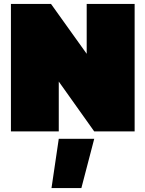

<svg xmlns="http://www.w3.org/2000/svg" viewBox="-20 -664 735 970"><path d="M35.2 0V-644H237.8L418 -392.1V-644H660.2V0H456.1L276.9 -252V0ZM240.2 286.1 276.9 37.1H456.1L391.1 286.1Z"/></svg>

Font: Kanit Black
Style: Regular
Weight: 900
Designer: Katatrad Team
Foundry: CadsonDemak
Version: Version 1.000;PS 001.000;hotconv 1.0.88;makeotf.lib2.5.64775